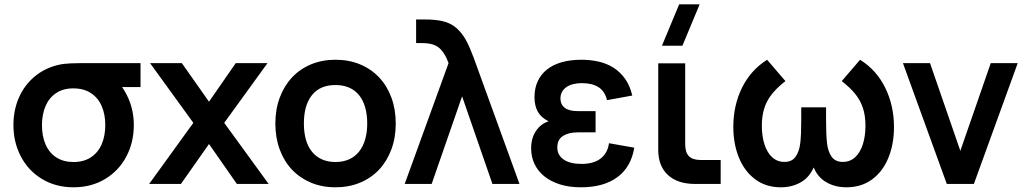

<svg xmlns="http://www.w3.org/2000/svg" viewBox="-20 -822 4588 858"><path d="M308.5 15Q230 15 168.8 -21.5Q107.5 -58 73.8 -121.8Q40 -185.5 40 -263Q40 -330 64.5 -385.8Q89 -441.5 134.2 -479.5Q179.5 -517.5 240.5 -532Q264 -537.5 295 -538.8Q326 -540 382 -540H608V-433H525.5Q543 -408 556 -377Q578 -323.5 578 -263Q578 -185 544 -121.5Q510 -58 448.8 -21.5Q387.5 15 308.5 15ZM308.5 -98Q354.5 -98 386.5 -119.2Q418.5 -140.5 434.5 -177.8Q450.5 -215 450.5 -263Q450.5 -310.5 434.5 -347.8Q418.5 -385 386.2 -406Q354 -427 308.5 -427Q307.5 -427 306.5 -427Q261.5 -427 230 -405.5Q198.5 -384 183 -346.8Q167.5 -309.5 167.5 -263Q167.5 -213.5 183.8 -176.2Q200 -139 231.8 -118.5Q263.5 -98 308.5 -98Z M646.5 0 844 -273 650.5 -540H792.5L914 -367.5L1033.5 -540H1175.5L982 -273L1180.5 0H1038.5L914 -178.5L788.5 0Z M1479 15Q1418.5 15 1369 -6Q1319.5 -27 1284.2 -64.5Q1249 -102 1229.8 -154.5Q1210.5 -207 1210.5 -270Q1210.5 -333 1230 -385.5Q1249.5 -438 1284.8 -475.8Q1320 -513.5 1369.5 -534.2Q1419 -555 1479 -555Q1540 -555 1589.5 -534.2Q1639 -513.5 1674.5 -475.8Q1710 -438 1729.2 -385.5Q1748.5 -333 1748.5 -270Q1748.5 -207 1729 -154.5Q1709.5 -102 1674.2 -64.2Q1639 -26.5 1589.2 -5.8Q1539.5 15 1479 15ZM1479 -98Q1513 -98 1539.5 -109.8Q1566 -121.5 1584 -143.8Q1602 -166 1611.5 -198Q1621 -230 1621 -270Q1621 -310.5 1611.8 -342.5Q1602.5 -374.5 1584.5 -396.8Q1566.5 -419 1540 -430.5Q1513.5 -442 1479 -442Q1410 -442 1374 -396.8Q1338 -351.5 1338 -270Q1338 -229.5 1347.2 -197.5Q1356.5 -165.5 1374.5 -143.5Q1392.5 -121.5 1418.8 -109.8Q1445 -98 1479 -98Z M1984.5 -540Q1982.5 -546 1980 -551.2Q1977.5 -556.5 1975.5 -562Q1963 -587.5 1949.2 -601.8Q1935.5 -616 1915.5 -622.8Q1895.5 -629.5 1865 -629.5H1839.5V-735H1877Q1926.5 -735 1957.5 -727.5Q1995 -719 2020.5 -696Q2046 -673 2062.8 -641.8Q2079.5 -610.5 2097 -563.5Q2099 -558 2101.2 -552Q2103.5 -546 2105.5 -540L2301.5 0H2180.5L2045 -391.5L1909 0H1788.5Z M2576 15Q2677 15 2738.5 -30Q2800 -75 2814.5 -162L2701.5 -182Q2698 -157.5 2687.5 -140Q2677 -122.5 2661 -111.2Q2645 -100 2624.3 -94.8Q2603.5 -89.5 2579 -89.5Q2527.5 -89.5 2499 -109Q2470.5 -128.5 2470.5 -162.5Q2470.5 -198.5 2495.8 -214.5Q2521 -230.5 2561.5 -230.5H2641.5V-325.5H2561.5Q2522.5 -325.5 2503.5 -340.5Q2484.5 -355.5 2484.5 -382Q2484.5 -399 2491.8 -411.8Q2499 -424.5 2511.8 -433.2Q2524.5 -442 2542 -446.2Q2559.5 -450.5 2580 -450.5Q2627 -450.5 2655.3 -432Q2683.5 -413.5 2692.5 -374.5L2805.5 -395Q2795 -439.5 2773.3 -470Q2751.5 -500.5 2721.5 -519.5Q2691.5 -538.5 2654.8 -546.8Q2618 -555 2578 -555Q2528.5 -555 2489.5 -543.8Q2450.5 -532.5 2423.8 -511Q2397 -489.5 2382.8 -458.5Q2368.5 -427.5 2368.5 -388Q2368.5 -349.5 2383.3 -323Q2398 -296.5 2431.5 -280Q2395.5 -268 2374.5 -236Q2353.5 -204 2353.5 -159.5Q2353.5 -121.5 2368.5 -89.5Q2383.5 -57.5 2412.3 -34.2Q2441 -11 2482.3 2Q2523.5 15 2576 15Z M2938 -617.5 3015 -802.5H3106.5L3029.5 -617.5ZM3200.5 0H3086.5Q3008 0 2964.8 -40Q2921.5 -80 2921.5 -152.5V-539H3042V-177Q3042 -140.5 3058.8 -123.8Q3075.5 -107 3112 -107H3200.5Z M3469.5 15Q3402.5 15 3354.5 -21Q3306.5 -57 3281.8 -118.2Q3257 -179.5 3257 -255Q3257 -351.5 3296.2 -430.5Q3335.5 -509.5 3408 -555L3490 -459.5Q3433.5 -416 3409 -370.5Q3384.5 -325 3384.5 -260Q3384.5 -213.5 3396.2 -176.8Q3408 -140 3430.8 -119.2Q3453.5 -98.5 3485.5 -98.5Q3519 -98.5 3535.2 -121.5Q3551.5 -144.5 3556 -180.8Q3560.5 -217 3560.5 -281V-342.5H3671.5V-285Q3671.5 -219 3675.8 -182Q3680 -145 3696.2 -121.8Q3712.5 -98.5 3746.5 -98.5Q3779 -98.5 3801.8 -119.8Q3824.5 -141 3836 -177.8Q3847.5 -214.5 3847.5 -260Q3847.5 -305 3836.2 -339.2Q3825 -373.5 3802 -402Q3779 -430.5 3741.5 -459.5L3823.5 -555Q3897 -509 3936 -429.5Q3975 -350 3975 -254Q3975 -178 3950 -116.8Q3925 -55.5 3877 -20.2Q3829 15 3762.5 15Q3707 15 3665.5 -12Q3633.5 -33 3616 -73.5Q3598 -33 3566 -12Q3524.5 15 3469.5 15Z M4211 0 4015 -540H4136L4271.5 -148L4407.5 -540H4528L4332 0Z"/></svg>

Font: Vela Sans Bd
Style: Bold
Weight: 700
Designer: Principal design: Mikhail Sharanda - project Manrope.
Design modification: Ravid Balaliev
Foundry: Mikhail Sharanda
Version: Version 1.001